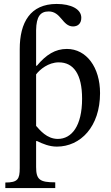

<svg xmlns="http://www.w3.org/2000/svg" viewBox="-20 -733 562 973"><path d="M260 220V191C182 191 163 178 163 113V-18H168C197 -4 230 10 268 10C388 10 487 -91 487 -261C487 -392 418 -485 319 -485C260 -485 214 -456 167 -400H163V-580C164 -650 185 -675 227 -675C257 -675 275 -657 291 -638C307 -619 323 -599 350 -599C374 -599 392 -613 392 -643C392 -687 340 -713 267 -713C200 -713 153 -689 124 -650C93 -609 80 -551 80 -484V119C80 175 70 192 7 192V220ZM273 -29C217 -29 182 -74 163 -95V-356C182 -381 225 -417 278 -417C352 -417 396 -358 396 -233C396 -94 343 -29 273 -29Z"/></svg>

Font: STIX Two Text
Style: Regular
Weight: 400
Designer: Ross Mills, John Hudson & Paul Hanslow, Tiro Typeworks Ltd; with prior portions MicroPress Inc., and Coen Hoffman.
Foundry: Tiro Typeworks Ltd
Version: Version 2.13 b171